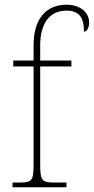

<svg xmlns="http://www.w3.org/2000/svg" viewBox="-20 -792 397 812"><path d="M33 0H261V-20H213C157 -20 150 -26 150 -100V-511H282V-536H150V-600C150 -688 186 -747 261 -747C321 -747 335 -710 335 -658C345 -658 357 -671 357 -697C357 -739 320 -772 262 -772C174 -772 122 -712 122 -600V-536H36V-511H122V-100C122 -26 116 -20 59 -20H33Z"/></svg>

Font: Noto Serif Thai SemiCondensed Thin
Style: Regular
Weight: 100
Width: 4
Designer: Monotype Design Team
Foundry: Monotype Imaging Inc.
Version: Version 2.002